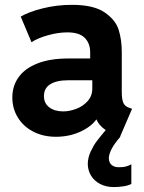

<svg xmlns="http://www.w3.org/2000/svg" viewBox="-20 -550 586 783"><path d="M30.3 -152.3Q30.3 -199.7 56.2 -235.6Q82 -271.5 133.3 -291.5Q184.6 -311.5 257.8 -311.5H347.7V-336.9Q347.7 -373.5 325.4 -395.8Q303.2 -418 254.9 -418Q217.8 -418 176.3 -406.5Q134.8 -395 108.4 -377.9L64.5 -482.4Q97.7 -502 154.8 -516.1Q211.9 -530.3 273.4 -530.3Q361.3 -530.3 406.2 -499.8Q451.2 -469.2 463.9 -428.5Q476.6 -387.7 476.6 -338.9V-175.8Q476.6 -145 482.9 -130.6Q489.3 -116.2 506.8 -110.4L518.6 -106.4L469.7 7.3L470.7 7.8Q425.3 59.6 423.8 94.7Q424.3 114.7 436.5 123.8Q448.7 132.8 465.8 131.8Q491.7 133.3 515.6 120.1V200.2Q502.9 207 482.7 210Q462.4 212.9 444.3 212.9Q413.1 212.9 389.2 200.7Q365.2 188.5 351.8 167Q338.4 145.5 337.9 118.2Q338.4 92.3 350.1 67.4Q361.8 42.5 375 25.1Q388.2 7.8 411.1 -19.5Q383.8 -38.1 373.5 -62.5H372.6Q350.6 -32.2 305.9 -12.2Q261.2 7.8 208 7.8Q156.2 7.8 115.7 -13.2Q75.2 -34.2 52.7 -70.8Q30.3 -107.4 30.3 -152.3ZM238.3 -95.7Q262.2 -95.7 289.8 -105.7Q317.4 -115.7 336.9 -137Q356.4 -158.2 356.4 -189.5V-222.7H258.8Q210.9 -222.7 185.1 -206.5Q159.2 -190.4 159.2 -158.2Q159.2 -128.9 180.9 -112.3Q202.6 -95.7 238.3 -95.7Z"/></svg>

Font: Reddit Sans Vanilla
Style: Bold
Weight: 700
Designer: Stephen Hutchings
Foundry: Reddit
Version: Version 1.013